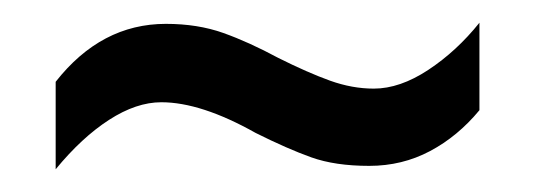

<svg xmlns="http://www.w3.org/2000/svg" viewBox="-20 -437 470 169"><path d="M205 -320Q157 -347 122 -347Q100 -347 76 -331.5Q52 -316 29 -288V-365Q69 -416 126 -416Q154 -416 176.5 -408Q199 -400 225 -386Q251 -373 270.5 -366Q290 -359 309 -359Q332 -359 357 -375.5Q382 -392 402 -417V-340Q383 -317 358.5 -304Q334 -291 305 -291Q275 -291 254 -298.5Q233 -306 205 -320Z"/></svg>

Font: Noto Sans ExtraCondensed
Style: Regular
Weight: 400
Width: 2
Designer: Monotype Design Team
Foundry: Monotype Imaging Inc.
Version: Version 2.013; ttfautohint (v1.8.4.7-5d5b)